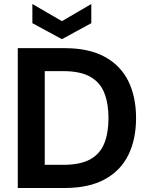

<svg xmlns="http://www.w3.org/2000/svg" viewBox="-20 -941 747 961"><path d="M69 0V-700H303Q425 -700 504.5 -656.5Q584 -613 622.5 -534.5Q661 -456 661 -350Q661 -244 622.5 -165.5Q584 -87 504.5 -43.5Q425 0 303 0ZM204 -116H296Q382 -116 431.5 -143.5Q481 -171 502 -223.5Q523 -276 523 -350Q523 -423 502 -476Q481 -529 431.5 -557Q382 -585 296 -585H204ZM290 -745 142 -825V-921L290 -835L437 -921V-825Z"/></svg>

Font: DM Sans
Style: Bold
Weight: 700
Designer: Colophon Foundry, Jonny Pinhorn
Foundry: Colophon Foundry
Version: Version 4.004; ttfautohint (v1.8.4.7-5d5b)